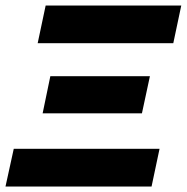

<svg xmlns="http://www.w3.org/2000/svg" viewBox="-24 -678 679 698"><path d="M-4 0 26 -137H556L527 0ZM131 -266 159 -401H521L492 -266ZM113 -521 142 -658H635L606 -521Z"/></svg>

Font: Ysabeau Infant Black
Style: Italic
Weight: 900
Italic angle: -12°
Designer: Christian Thalmann (Catharsis Fonts)
Version: Version 2.001;gftools[0.9.30]; featfreeze: ss01,ss02,lnum